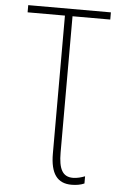

<svg xmlns="http://www.w3.org/2000/svg" viewBox="-59 -756 618 958"><g transform="rotate(5 250.0 -277.0)"><path d="M336 160C360 160 383 156 400 148V112C382 119 361 125 340 125C288 125 268 87 268 4V-678H457V-714H43V-678H230V13C230 114 265 160 336 160Z"/></g></svg>

Font: Noto Sans Mono ExtraCondensed ExtraLight
Style: Regular
Weight: 200
Width: 2
Designer: Monotype Design Team
Foundry: Monotype Imaging Inc.
Version: Version 2.014